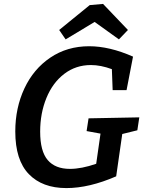

<svg xmlns="http://www.w3.org/2000/svg" viewBox="-20 -949 746 980"><path d="M691 -350 681 -284 604 -265 573 -49Q435 11 319 11Q196 11 127 -60.5Q58 -132 58 -278Q58 -398 104.5 -497.5Q151 -597 237 -655Q323 -713 435 -713Q539 -713 659 -660L626 -489H555L551 -596Q494 -617 444 -617Q367 -617 308 -572Q249 -527 217 -449Q185 -371 185 -277Q185 -177 223.5 -132Q262 -87 337 -87Q396 -87 471 -113L493 -267L422 -280L432 -345ZM506 -929 633 -796 587 -748 463 -837 315 -748 282 -796 438 -923Z"/></svg>

Font: Bitter Pro SemiBold
Style: Italic
Weight: 600
Italic angle: -9°
Designer: Sol Matas, and Bitter project Authors
Foundry: Sol Matas
Version: Version 1.010